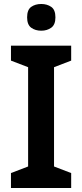

<svg xmlns="http://www.w3.org/2000/svg" viewBox="-20 -943 412 963"><path d="M337 0H35V-75L121 -108V-606L35 -639V-714H337V-639L251 -606V-108L337 -75ZM187 -923Q216 -923 237 -908.5Q258 -894 258 -856Q258 -819 237 -804Q216 -789 187 -789Q157 -789 136.5 -804Q116 -819 116 -856Q116 -894 136.5 -908.5Q157 -923 187 -923Z"/></svg>

Font: Noto Sans Adlam SemiBold
Style: Regular
Weight: 600
Version: Version 3.001